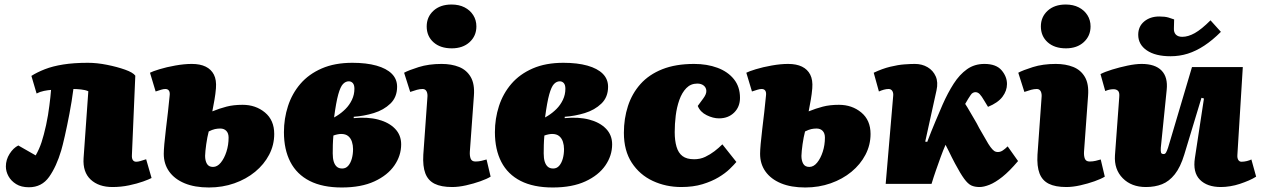

<svg xmlns="http://www.w3.org/2000/svg" viewBox="-20 -814 5581 850"><path d="M119 -478Q144 -494 178.5 -507.5Q213 -521 260 -528.5Q307 -536 369 -536Q409 -536 454 -527Q499 -518 534 -505.5Q569 -493 579 -479L564 -128Q563 -113 568 -105.5Q573 -98 583 -98Q591 -98 601.5 -101Q612 -104 627 -109L651 -26Q640 -20 613.5 -10.5Q587 -1 551.5 6.5Q516 14 478 14Q417 14 381.5 -19Q346 -52 350 -114L371 -410Q358 -416 338.5 -418Q319 -420 305 -420Q298 -366 287.5 -311Q277 -256 267 -212Q257 -168 251 -148Q230 -77 197.5 -31Q165 15 108 15Q74 15 51.5 1Q29 -13 17.5 -34Q6 -55 6 -77Q6 -107 22.5 -133Q39 -159 61 -170L138 -126Q154 -154 164 -184.5Q174 -215 184 -260Q189 -283 192.5 -304.5Q196 -326 198.5 -346Q201 -366 203 -383.5Q205 -401 206 -416Q192 -415 174.5 -411.5Q157 -408 142 -400Z M920 -321Q952 -334 983 -342Q1014 -350 1054 -350Q1112 -350 1153 -316Q1194 -282 1194 -221Q1194 -172 1171.5 -129Q1149 -86 1109.5 -53.5Q1070 -21 1017.5 -2.5Q965 16 905 16Q842 16 797.5 -2.5Q753 -21 729 -54.5Q705 -88 705 -133Q705 -148 707.5 -176.5Q710 -205 714.5 -242Q719 -279 723.5 -318Q728 -357 731 -390Q733 -405 728 -412.5Q723 -420 712 -420Q704 -420 694 -417Q684 -414 669 -409L644 -492Q655 -498 686 -507.5Q717 -517 756.5 -524Q796 -531 829 -531Q866 -531 890.5 -519Q915 -507 927 -483.5Q939 -460 936 -423Q934 -398 929.5 -372.5Q925 -347 920 -321ZM904 -232Q901 -220 898 -205.5Q895 -191 893 -175.5Q891 -160 889.5 -146.5Q888 -133 888 -124Q888 -103 896 -89Q904 -75 923 -75Q942 -75 957.5 -94Q973 -113 982.5 -142.5Q992 -172 992 -205Q992 -224 982 -234.5Q972 -245 955 -245Q943 -245 931.5 -242.5Q920 -240 904 -232Z M1493 16Q1408 16 1351 -13Q1294 -42 1265.5 -97Q1237 -152 1237 -229Q1237 -289 1255 -344.5Q1273 -400 1310 -443Q1347 -486 1404.5 -511Q1462 -536 1540 -536Q1602 -536 1646.5 -523.5Q1691 -511 1714.5 -487.5Q1738 -464 1738 -430Q1738 -384 1708.5 -355.5Q1679 -327 1635 -313.5Q1591 -300 1546 -297V-291Q1608 -297 1655 -284.5Q1702 -272 1729 -244Q1756 -216 1756 -175Q1756 -125 1726 -81.5Q1696 -38 1637.5 -11Q1579 16 1493 16ZM1495 -68Q1511 -68 1521.5 -80Q1532 -92 1537.5 -111.5Q1543 -131 1543 -154Q1543 -171 1538 -186.5Q1533 -202 1521.5 -211.5Q1510 -221 1490 -221Q1483 -221 1473.5 -219Q1464 -217 1456 -214Q1454 -192 1453.5 -172.5Q1453 -153 1453 -135Q1453 -113 1457.5 -98.5Q1462 -84 1471 -76Q1480 -68 1495 -68ZM1459 -294 1471 -301Q1492 -314 1509.5 -331.5Q1527 -349 1538 -372Q1549 -395 1549 -421Q1549 -438 1542 -446Q1535 -454 1524 -454Q1510 -454 1498.5 -442Q1487 -430 1477.5 -396Q1468 -362 1459 -294Z M1872 -381Q1874 -399 1868.5 -409.5Q1863 -420 1851 -420Q1839 -420 1826 -416.5Q1813 -413 1796 -407L1769 -492Q1789 -503 1833.5 -517Q1878 -531 1935 -531Q1979 -531 2012.5 -517.5Q2046 -504 2064 -473Q2082 -442 2078 -390L2060 -142Q2059 -123 2064 -111Q2069 -99 2085 -99Q2099 -99 2111.5 -102Q2124 -105 2134 -108L2152 -32Q2136 -22 2106.5 -11.5Q2077 -1 2043.5 6.5Q2010 14 1982 14Q1933 14 1904 -0.5Q1875 -15 1863 -46.5Q1851 -78 1854 -129ZM1869 -697Q1869 -739 1899 -766.5Q1929 -794 1979 -794Q2012 -794 2036.5 -781.5Q2061 -769 2075 -747Q2089 -725 2089 -697Q2089 -655 2059 -627.5Q2029 -600 1980 -600Q1929 -600 1899 -627Q1869 -654 1869 -697Z M2427 16Q2342 16 2285 -13Q2228 -42 2199.5 -97Q2171 -152 2171 -229Q2171 -289 2189 -344.5Q2207 -400 2244 -443Q2281 -486 2338.5 -511Q2396 -536 2474 -536Q2536 -536 2580.5 -523.5Q2625 -511 2648.5 -487.5Q2672 -464 2672 -430Q2672 -384 2642.5 -355.5Q2613 -327 2569 -313.5Q2525 -300 2480 -297V-291Q2542 -297 2589 -284.5Q2636 -272 2663 -244Q2690 -216 2690 -175Q2690 -125 2660 -81.5Q2630 -38 2571.5 -11Q2513 16 2427 16ZM2429 -68Q2445 -68 2455.5 -80Q2466 -92 2471.5 -111.5Q2477 -131 2477 -154Q2477 -171 2472 -186.5Q2467 -202 2455.5 -211.5Q2444 -221 2424 -221Q2417 -221 2407.5 -219Q2398 -217 2390 -214Q2388 -192 2387.5 -172.5Q2387 -153 2387 -135Q2387 -113 2391.5 -98.5Q2396 -84 2405 -76Q2414 -68 2429 -68ZM2393 -294 2405 -301Q2426 -314 2443.5 -331.5Q2461 -349 2472 -372Q2483 -395 2483 -421Q2483 -438 2476 -446Q2469 -454 2458 -454Q2444 -454 2432.5 -442Q2421 -430 2411.5 -396Q2402 -362 2393 -294Z M3053 -531Q3110 -531 3156 -514Q3202 -497 3229 -463.5Q3256 -430 3256 -381Q3256 -341 3230 -315.5Q3204 -290 3163 -290Q3137 -290 3108.5 -304Q3080 -318 3069 -345L3094 -379Q3108 -398 3107 -412.5Q3106 -427 3095 -435.5Q3084 -444 3067 -444Q3038 -444 3018.5 -424Q2999 -404 2987.5 -371.5Q2976 -339 2971.5 -302Q2967 -265 2967 -229Q2967 -192 2975 -164.5Q2983 -137 3001.5 -123Q3020 -109 3053 -109Q3080 -109 3102 -119.5Q3124 -130 3143 -144.5Q3162 -159 3178 -175L3240 -97Q3230 -85 3210.5 -66Q3191 -47 3161 -29Q3131 -11 3090 1.5Q3049 14 2996 14Q2928 14 2870 -13Q2812 -40 2777 -93.5Q2742 -147 2742 -226Q2742 -289 2760 -344.5Q2778 -400 2815.5 -442Q2853 -484 2912 -507.5Q2971 -531 3053 -531Z M3560 -321Q3592 -334 3623 -342Q3654 -350 3694 -350Q3752 -350 3793 -316Q3834 -282 3834 -221Q3834 -172 3811.5 -129Q3789 -86 3749.5 -53.5Q3710 -21 3657.5 -2.5Q3605 16 3545 16Q3482 16 3437.5 -2.5Q3393 -21 3369 -54.5Q3345 -88 3345 -133Q3345 -148 3347.5 -176.5Q3350 -205 3354.5 -242Q3359 -279 3363.5 -318Q3368 -357 3371 -390Q3373 -405 3368 -412.5Q3363 -420 3352 -420Q3344 -420 3334 -417Q3324 -414 3309 -409L3284 -492Q3295 -498 3326 -507.5Q3357 -517 3396.5 -524Q3436 -531 3469 -531Q3506 -531 3530.5 -519Q3555 -507 3567 -483.5Q3579 -460 3576 -423Q3574 -398 3569.5 -372.5Q3565 -347 3560 -321ZM3544 -232Q3541 -220 3538 -205.5Q3535 -191 3533 -175.5Q3531 -160 3529.5 -146.5Q3528 -133 3528 -124Q3528 -103 3536 -89Q3544 -75 3563 -75Q3582 -75 3597.5 -94Q3613 -113 3622.5 -142.5Q3632 -172 3632 -205Q3632 -224 3622 -234.5Q3612 -245 3595 -245Q3583 -245 3571.5 -242.5Q3560 -240 3544 -232Z M4076 -187 4085 -186Q4093 -208 4102.5 -231Q4112 -254 4121 -276Q4130 -298 4138.5 -317Q4147 -336 4153 -351Q4176 -403 4202 -443.5Q4228 -484 4261 -507.5Q4294 -531 4338 -531Q4390 -531 4414 -503Q4438 -475 4438 -442Q4438 -412 4418 -385.5Q4398 -359 4354 -341L4337 -369Q4326 -388 4317.5 -397Q4309 -406 4298 -406Q4294 -406 4288 -403.5Q4282 -401 4277 -393Q4272 -386 4266.5 -377Q4261 -368 4253 -354Q4263 -339 4272.5 -322Q4282 -305 4293 -287Q4304 -269 4315 -247Q4333 -217 4344.5 -196Q4356 -175 4365 -163Q4374 -151 4381 -146Q4388 -141 4398 -141Q4409 -141 4419.5 -148Q4430 -155 4441 -166L4487 -101Q4449 -56 4417.5 -31Q4386 -6 4360.5 4Q4335 14 4317 14Q4295 14 4280 7Q4265 0 4248.5 -22.5Q4232 -45 4208 -90Q4200 -105 4193.5 -118Q4187 -131 4180.5 -144.5Q4174 -158 4166 -173Q4155 -148 4144.5 -119Q4134 -90 4123.5 -60Q4113 -30 4104 0H3901L3934 -387Q3936 -402 3930.5 -411Q3925 -420 3914 -420Q3904 -420 3893 -417Q3882 -414 3871 -409L3848 -492Q3886 -510 3921 -518.5Q3956 -527 3984 -529Q4012 -531 4030 -531Q4062 -531 4086.5 -516.5Q4111 -502 4122.5 -476Q4134 -450 4126 -414Z M4591 -381Q4593 -399 4587.5 -409.5Q4582 -420 4570 -420Q4558 -420 4545 -416.5Q4532 -413 4515 -407L4488 -492Q4508 -503 4552.5 -517Q4597 -531 4654 -531Q4698 -531 4731.5 -517.5Q4765 -504 4783 -473Q4801 -442 4797 -390L4779 -142Q4778 -123 4783 -111Q4788 -99 4804 -99Q4818 -99 4830.5 -102Q4843 -105 4853 -108L4871 -32Q4855 -22 4825.5 -11.5Q4796 -1 4762.5 6.5Q4729 14 4701 14Q4652 14 4623 -0.5Q4594 -15 4582 -46.5Q4570 -78 4573 -129ZM4588 -697Q4588 -739 4618 -766.5Q4648 -794 4698 -794Q4731 -794 4755.5 -781.5Q4780 -769 4794 -747Q4808 -725 4808 -697Q4808 -655 4778 -627.5Q4748 -600 4699 -600Q4648 -600 4618 -627Q4588 -654 4588 -697Z M4852 -486Q4871 -496 4903.5 -506Q4936 -516 4971.5 -523.5Q5007 -531 5034 -531Q5094 -531 5122.5 -501.5Q5151 -472 5145 -416L5119 -160Q5118 -145 5120 -138.5Q5122 -132 5132 -132Q5138 -132 5142 -138.5Q5146 -145 5151 -160Q5156 -175 5163 -200L5257 -517H5482L5458 -128Q5457 -114 5462 -106Q5467 -98 5476 -98Q5488 -98 5500 -101Q5512 -104 5520 -108L5541 -32Q5527 -23 5508.5 -15Q5490 -7 5469 0Q5448 7 5426 10.5Q5404 14 5385 14Q5324 14 5292 -18.5Q5260 -51 5270 -115L5310 -378L5299 -381L5223 -130Q5206 -74 5181 -42.5Q5156 -11 5124.5 1.5Q5093 14 5053 14Q4989 14 4950.5 -25Q4912 -64 4916 -126L4935 -384Q4937 -405 4929.5 -412Q4922 -419 4910 -419Q4902 -419 4893.5 -417.5Q4885 -416 4873 -411ZM5162 -565Q5095 -565 5057 -591Q5019 -617 5019 -660Q5019 -697 5045.5 -719Q5072 -741 5112 -741Q5137 -741 5152.5 -736.5Q5168 -732 5178 -728L5177 -689Q5176 -671 5185.5 -661Q5195 -651 5214 -651Q5240 -651 5269.5 -667.5Q5299 -684 5339 -724L5385 -673Q5348 -636 5311.5 -612Q5275 -588 5238.5 -576.5Q5202 -565 5162 -565Z"/></svg>

Font: Literata Black
Style: Italic
Weight: 900
Italic angle: -2°
Designer: Latin by Veronika Burian and Jose Scaglione. Greek by Irene Vlachou. Cyrillic by Vera Evstafieva
Foundry: TypeTogether
Version: Version 3.002